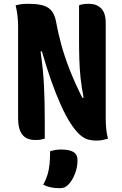

<svg xmlns="http://www.w3.org/2000/svg" viewBox="-20 -728 640 1008"><path d="M215 0Q205 3 194 5Q183 7 166 7Q119 7 97 -21.5Q75 -50 75 -107V-590Q75 -648 62 -700Q82 -705 96.5 -706.5Q111 -708 130 -708Q203 -708 234 -686.5Q265 -665 274 -615Q285 -555 301.5 -494.5Q318 -434 344.5 -365.5Q371 -297 412 -215H419Q408 -271 403 -318.5Q398 -366 396.5 -414Q395 -462 395 -520V-700Q411 -708 448 -708Q486 -708 510.5 -684.5Q535 -661 535 -608V-106Q535 -80 537.5 -53Q540 -26 547 0Q533 4 519 7Q505 10 491 10Q460 10 440.5 4Q421 -2 401 -19Q351 -63 300 -175.5Q249 -288 200 -458H193Q207 -360 211 -276Q215 -192 215 -101ZM243 66Q260 61 273 59Q286 57 300 57Q344 57 365.5 70Q387 83 387 113Q387 150 373 185.5Q359 221 338 242Q328 252 318 256Q308 260 293 260Q243 260 207 242Q222 214 229.5 189Q237 164 240 135Q243 106 243 66Z"/></svg>

Font: Recursive Mn Csl St XBd
Style: Regular
Weight: 800
Monospace: yes
Version: Version 1.079;hotconv 1.0.112;makeotfexe 2.5.65598; ttfautoh